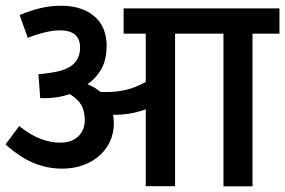

<svg xmlns="http://www.w3.org/2000/svg" viewBox="-21 -658 1007 678"><path d="M965.8 -539.1H870.6V0H768.1V-539.1H597.2V-0.5H493.7V-272Q466.3 -261.7 436 -256.8Q405.8 -252 378.4 -252.9Q380.9 -237.3 380.9 -223.1Q380.9 -175.8 356.7 -139.2Q332.5 -102.5 290.8 -82.5Q249 -62.5 198.7 -62.5Q145 -62.5 96.7 -83Q48.3 -103.5 -1.5 -147.9L46.9 -212.9Q87.4 -180.7 122.8 -167.5Q158.2 -154.3 190.9 -154.3Q231.4 -154.3 254.9 -176Q278.3 -197.8 278.3 -233.9Q278.3 -265.6 266.1 -287.1Q253.9 -308.6 225.1 -325.7Q179.2 -309.6 121.1 -311.5L114.7 -396Q130.9 -397 148.4 -399.9Q210.4 -407.2 236.1 -429.7Q261.7 -452.1 261.7 -490.2Q261.7 -550.8 190.4 -550.8Q145 -550.8 77.1 -524.4L48.3 -605Q88.9 -621.6 122.8 -629.6Q156.7 -637.7 194.8 -637.7Q243.2 -637.7 279.5 -621.1Q315.9 -604.5 335.7 -572.8Q355.5 -541 355.5 -497.1Q355.5 -449.7 338.6 -417.5Q321.8 -385.3 288.1 -360.4Q313.5 -350.6 333.5 -333.5Q340.8 -333 355.5 -333Q392.1 -333 425.5 -341.1Q459 -349.1 493.7 -368.7V-539.1H415.5V-628.4H965.8Z"/></svg>

Font: Varta
Style: Bold
Weight: 700
Designer: Joana Correia, Viktoriya Grabowska, Eben Sorkin
Foundry: Sorkin Type
Version: Version 1.002; ttfautohint (v1.3) -l 8 -r 24 -G 200 -x 12 -H